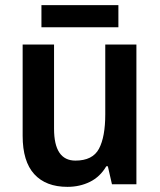

<svg xmlns="http://www.w3.org/2000/svg" viewBox="-20 -716 621 746"><path d="M510 -543V0H415L399 -70H393Q369 -29 329.5 -9.5Q290 10 242 10Q158 10 113 -39.5Q68 -89 68 -188V-543H190V-216Q190 -92 273 -92Q340 -92 364.5 -138Q389 -184 389 -272V-543ZM440 -696V-610H141V-696Z"/></svg>

Font: Noto Sans Georgian SemiCondensed SemiBold
Style: Regular
Weight: 600
Width: 4
Designer: Monotype Design Team, Akaki Razmadze
Foundry: Google LLC
Version: Version 2.005; ttfautohint (v1.8.4.7-5d5b)